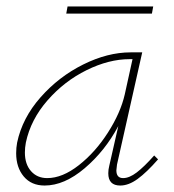

<svg xmlns="http://www.w3.org/2000/svg" viewBox="-20 -570 537 594"><path d="M450 -528H185L189 -550H454ZM469 -77Q434 -37 406 -16.5Q378 4 352 4Q315 4 315 -34Q315 -45 318 -57L346 -180Q305 -103 242 -49.5Q179 4 118 4Q77 4 53.5 -24Q30 -52 30 -96Q30 -113 33 -129Q49 -205 105.5 -269Q162 -333 237.5 -370.5Q313 -408 384 -408H420L342 -61Q340 -47 340 -43Q340 -19 361 -19Q380 -19 403 -36.5Q426 -54 457 -89ZM366 -278 390 -387H381Q317 -387 248 -353Q179 -319 127 -259.5Q75 -200 60 -129Q57 -113 57 -98Q57 -62 76 -40.5Q95 -19 126 -19Q173 -19 224 -59Q275 -99 314 -160Q353 -221 366 -278Z"/></svg>

Font: Ysabeau Infant Extralight
Style: Italic
Weight: 200
Italic angle: -12°
Designer: Christian Thalmann (Catharsis Fonts)
Version: Version 0.003